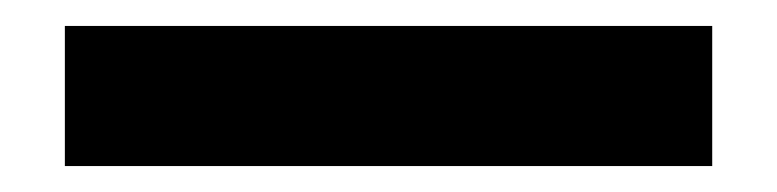

<svg xmlns="http://www.w3.org/2000/svg" viewBox="-20 55 599 148"><path d="M30 183V75H529V183Z"/></svg>

Font: IBM Plex Sans Thai SmBld
Style: Regular
Weight: 600
Designer: Mike Abbink, Paul van der Laan, Pieter van Rosmalen, Ben Mitchell, Mark Frömberg
Foundry: Bold Monday
Version: Version 1.2